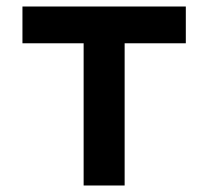

<svg xmlns="http://www.w3.org/2000/svg" viewBox="-20 -570 640 590"><path d="M237 0V-437H49V-550H551V-437H363V0Z"/></svg>

Font: Pitagon Sans Mono
Style: Bold
Weight: 700
Monospace: yes
Designer: Travis Tran
Foundry: Pitagon
Version: Version 1.001; ttfautohint (v1.8.4.7-5d5b);gftools[0.9.26]